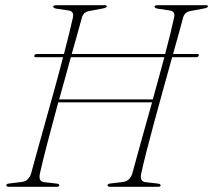

<svg xmlns="http://www.w3.org/2000/svg" viewBox="-20 -720 822 740"><path d="M134 -52Q127 -20.5 150 -18L197.5 -12.5Q208.5 -11.5 208.5 -5Q208.5 0 197.5 0H15Q4.5 0 4.5 -5.5Q3.5 -12 17 -13L62.5 -18.5Q89.5 -21 99.5 -50Q109.5 -87.5 124.2 -140.2Q139 -193 156 -254Q173 -315 190.5 -378Q208 -441 223 -499.5H117.5Q110 -499.5 112.5 -505.5Q114.5 -512 122 -512H226.5Q237 -552.5 246 -588.5Q255 -624.5 261 -652.5Q266 -676.5 245 -679.5L198 -686.5Q185 -688.5 185 -695Q185 -700 201 -700H382.5Q391.5 -700 391.5 -696Q391.5 -690 377 -687.5L326.5 -678Q302 -674.5 296 -653.5Q288 -624.5 278 -588.5Q268 -552.5 256.5 -512H616.5Q627.5 -552.5 636.2 -588.5Q645 -624.5 651 -652.5Q656.5 -676.5 635 -679.5L588.5 -686.5Q575.5 -688.5 575.5 -695Q575.5 -700 591.5 -700H773Q781.5 -700 781.5 -696Q781.5 -690.5 767.5 -687.5L716.5 -678Q692.5 -674.5 686 -653.5Q678.5 -624.5 668.5 -588.5Q658.5 -552.5 647 -512H741Q748 -512 746 -505.5Q744 -499.5 736.5 -499.5H643.5Q627 -440 609.2 -376.2Q591.5 -312.5 575 -251.5Q558.5 -190.5 545.2 -138.8Q532 -87 524.5 -52Q517 -20.5 540.5 -18L588 -12.5Q599 -11.5 599 -5Q599 0 587.5 0H405.5Q394.5 0 394.5 -5.5Q394 -12 407 -13L452.5 -18.5Q479.5 -21 489.5 -50Q502.5 -98.5 523 -171.8Q543.5 -245 566 -325.5H204.5Q182.5 -244 163.2 -170.8Q144 -97.5 134 -52ZM208 -337H569Q580.5 -378.5 591.8 -419.8Q603 -461 613.5 -499.5H253Q242.5 -460.5 231 -419.2Q219.5 -378 208 -337Z"/></svg>

Font: Fraunces 72pt Thin
Style: Italic
Weight: 100
Italic angle: -16°
Version: Version 1.000;[b76b70a41]